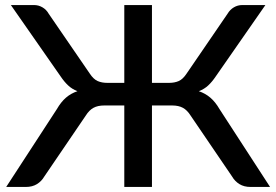

<svg xmlns="http://www.w3.org/2000/svg" viewBox="-20 -740 1094 760"><path d="M1049 0H971.5Q946 0 927.8 -11.2Q909.5 -22.5 898.5 -41.5L734.5 -282.5Q721 -304 704 -313.2Q687 -322.5 661.5 -322.5H581.5V0H472V-322.5H392.5Q367 -322.5 350 -313.2Q333 -304 319.5 -282.5L155.5 -41.5Q144.5 -22.5 126.2 -11.2Q108 0 82.5 0H4.5L205 -308Q221.5 -336.5 241.2 -353.5Q261 -370.5 286.5 -379Q265 -387.5 249.8 -401.8Q234.5 -416 220 -437.5L23 -720H115Q132.5 -720 148 -711Q163.5 -702 172.5 -686L335.5 -448.5Q350 -426.5 366.5 -419.2Q383 -412 404.5 -412H472V-720H581.5V-412H649.5Q671 -412 687.5 -419.2Q704 -426.5 718.5 -448.5L881 -686Q890.5 -702 905.8 -711Q921 -720 939 -720H1030.5L834 -437.5Q819.5 -416 804.2 -401.8Q789 -387.5 767 -379Q792.5 -370.5 812.5 -353.5Q832.5 -336.5 849 -308Z"/></svg>

Font: Lato SemiBold
Style: Regular
Weight: 600
Designer: Lukasz Dziedzic with Adam Twardoch and Botio Nikoltchev
Foundry: tyPoland Lukasz Dziedzic
Version: Version 2.015; 2015-08-06; http://www.latofonts.com/